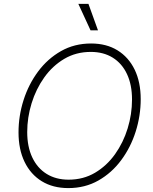

<svg xmlns="http://www.w3.org/2000/svg" viewBox="-20 -962 793 992"><path d="M333 9.8Q253.4 9.8 195.8 -25.6Q138.2 -61 106.9 -125.7Q75.7 -190.4 75.7 -277.8Q75.7 -363.3 101.8 -445.1Q127.9 -526.9 177 -592.8Q226.1 -658.7 295.2 -698Q364.3 -737.3 450.7 -737.3Q529.8 -737.3 587.2 -701.9Q644.5 -666.5 675.8 -602.1Q707 -537.6 707 -449.7Q707 -364.7 681.2 -282.7Q655.3 -200.7 606.4 -134.8Q557.6 -68.8 488.5 -29.5Q419.4 9.8 333 9.8ZM334.5 -33.7Q410.6 -33.7 471.2 -69.6Q531.7 -105.5 574.5 -165.5Q617.2 -225.6 639.6 -298.8Q662.1 -372.1 662.1 -447.8Q662.1 -523.9 636.2 -579.1Q610.4 -634.3 562.5 -664.1Q514.6 -693.8 449.2 -693.8Q373 -693.8 312.3 -658Q251.5 -622.1 208.7 -562Q166 -502 143.3 -428.5Q120.6 -355 120.6 -279.8Q120.6 -204.1 146.7 -148.7Q172.9 -93.3 220.9 -63.5Q269 -33.7 334.5 -33.7ZM447.8 -805.2 384.8 -941.9H437L486.3 -805.2Z"/></svg>

Font: Inter ExtraLight
Style: Italic
Weight: 250
Italic angle: -9.3988°
Designer: Rasmus Andersson
Foundry: rsms
Version: Version 4.001;git-66647c0bb